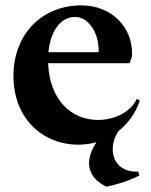

<svg xmlns="http://www.w3.org/2000/svg" viewBox="-20 -526 561 714"><path d="M271 12C294 12 317 9 339 3C324 24 315 47 312 68C307 110 328 146 376 168C406 162 443 153 498 127L494 112C429 116 393 71 400 17C402 -1 408 -20 420 -38C455 -66 484 -104 500 -152L489 -158C464 -108 406 -80 344 -80C246 -80 164 -154 159 -291H462L471 -317C476 -426 393 -506 283 -506C132 -506 30 -395 30 -244C30 -84 140 12 271 12ZM160 -332C167 -406 203 -463 259 -463C307 -463 349 -407 347 -332Z"/></svg>

Font: Sinistre
Style: Bold
Weight: 700
Designer: Jules Durand
Foundry: Collletttivo
Version: Version 69.420;Glyphs 3.2 (3217)